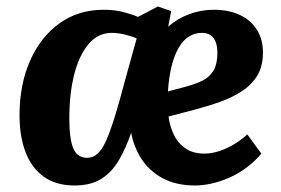

<svg xmlns="http://www.w3.org/2000/svg" viewBox="-20 -556 865 590"><path d="M637 -526Q683 -526 717 -510Q751 -494 769.5 -464.5Q788 -435 788 -395Q788 -353 771 -324.5Q754 -296 724.5 -276.5Q695 -257 657.5 -243.5Q620 -230 578 -219L498 -198Q501 -171 513 -144.5Q525 -118 548.5 -101Q572 -84 608 -84Q629 -84 651.5 -91Q674 -98 696.5 -111Q719 -124 740 -143L783 -84Q763 -60 737.5 -41Q712 -22 684.5 -10Q657 2 630 8Q603 14 580 14Q521 14 479.5 -8.5Q438 -31 414.5 -68Q391 -105 383 -148Q367 -101 345.5 -64Q324 -27 291.5 -6.5Q259 14 209 14Q152 14 114.5 -13Q77 -40 58.5 -88.5Q40 -137 40 -202Q40 -296 72.5 -369.5Q105 -443 163 -484.5Q221 -526 299 -526Q332 -526 359 -519Q386 -512 404 -504L465 -536L506 -522L497 -474Q525 -499 561.5 -512.5Q598 -526 637 -526ZM248 -71Q265 -71 279 -83Q293 -95 305.5 -122.5Q318 -150 332.5 -196.5Q347 -243 365 -312L400 -438Q387 -444 365 -449.5Q343 -455 324 -455Q281 -455 252 -420.5Q223 -386 208 -327Q193 -268 193 -192Q193 -128 205.5 -99.5Q218 -71 248 -71ZM648 -394Q648 -413 643 -426.5Q638 -440 627.5 -447.5Q617 -455 601 -455Q579 -455 561 -444Q543 -433 529.5 -410Q516 -387 507.5 -353.5Q499 -320 496 -275L556 -291Q584 -299 604.5 -309.5Q625 -320 636.5 -340Q648 -360 648 -394Z"/></svg>

Font: Literata
Style: Bold Italic
Weight: 700
Italic angle: -2°
Designer: Latin by Veronika Burian and Jose Scaglione. Greek by Irene Vlachou. Cyrillic by Vera Evstafieva
Foundry: TypeTogether
Version: Version 3.103;gftools[0.9.29]